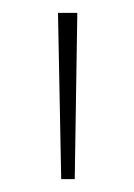

<svg xmlns="http://www.w3.org/2000/svg" viewBox="-20 -734 208 298"><path d="M100 -714 96 -456H75L70 -714Z"/></svg>

Font: Noto Sans Lao Looped SemiCondensed Thin
Style: Regular
Weight: 100
Width: 4
Designer: Mark Frömberg, Ben Mitchell
Foundry: The Fontpad Ltd
Version: Version 1.002; ttfautohint (v1.8.4.7-5d5b)